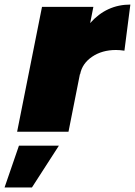

<svg xmlns="http://www.w3.org/2000/svg" viewBox="-74 -577 591 841"><path d="M497 -557 471 -355Q451 -358 434 -358Q373 -358 329.5 -328.5Q286 -299 277 -252H276L226 0H1L110 -547H335L321 -476Q393 -557 497 -557ZM9 61H184L66 244H-54Z"/></svg>

Font: Gontserrat Black
Style: Italic
Weight: 900
Italic angle: -11.3°
Designer: Julieta Ulanovsky
Foundry: Julieta Ulanovsky
Version: Version 6.001